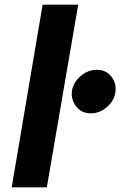

<svg xmlns="http://www.w3.org/2000/svg" viewBox="-20 -800 514 820"><path d="M162 -780 30 0H180L314 -780ZM287 -410Q283 -374 305.5 -345Q328 -316 368 -316Q407 -316 438 -344Q469 -372 473 -408Q478 -444 455.5 -473Q433 -502 393 -502Q367 -502 344 -489Q321 -476 305.5 -455Q290 -434 287 -410Z"/></svg>

Font: Jost* 700 Bold Italic
Style: Bold Italic
Weight: 700
Italic angle: -10°
Version: Version 3.200; ttfautohint (v0.97) -l 8 -r 50 -G 200 -x 14 -